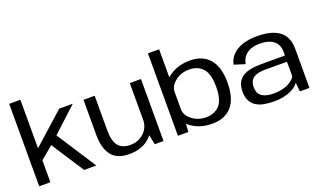

<svg xmlns="http://www.w3.org/2000/svg" viewBox="-79 -1249 2861 1718"><g transform="rotate(-20 1351.0 -390.0)"><path d="M285 -313 488.5 0H604.5L357.5 -381ZM60.5 0H167V-209L291 -312L356.5 -371L595.5 -591.5H466.5L167 -323.5V-785H60.5Z M1161 0H1244.5V-590.5H1138V-112ZM804 -591.5H697.5V-258Q697.5 -130.5 750.2 -62.5Q803 5.5 918.5 5.5Q1044 5.5 1117.5 -65.5Q1191 -136.5 1191 -212L1138.5 -246.5Q1138.5 -168 1085 -118.2Q1031.5 -68.5 955 -68.5Q879.5 -68.5 841.8 -113.2Q804 -158 804 -263Z M1381.5 0H1480.5L1488 -106.5V-785H1381.5ZM1711.5 4Q1830.5 4 1896 -71.2Q1961.5 -146.5 1961.5 -296.5Q1961.5 -446.5 1896 -521.5Q1830.5 -596.5 1711.5 -596.5Q1599 -596.5 1520.8 -543Q1442.5 -489.5 1442.5 -438L1488 -380Q1488 -434.5 1544 -478.8Q1600 -523 1677 -523Q1757.5 -523 1805.2 -471.8Q1853 -420.5 1853 -296Q1853 -171 1805.2 -120Q1757.5 -69 1677 -69Q1600 -69 1544 -113.2Q1488 -157.5 1488 -213L1442.5 -154Q1442.5 -102 1520.8 -49Q1599 4 1711.5 4Z M2297 5.5Q2348.5 5.5 2389.2 -3.2Q2430 -12 2459.8 -26.2Q2489.5 -40.5 2508.2 -56.5Q2527 -72.5 2534.5 -87L2542.5 0H2634V-374.5Q2634 -452 2600.2 -500.8Q2566.5 -549.5 2503 -572.8Q2439.5 -596 2349 -596Q2296.5 -596 2250 -586.2Q2203.5 -576.5 2165.8 -556.2Q2128 -536 2102.2 -504.2Q2076.5 -472.5 2067 -427.5L2170.5 -395Q2179 -440.5 2203.8 -469Q2228.5 -497.5 2265.8 -511Q2303 -524.5 2349.5 -524.5Q2404 -524.5 2443.8 -509.2Q2483.5 -494 2505.2 -462.2Q2527 -430.5 2527 -381V-347.5H2296.5Q2243.5 -347.5 2199.8 -339Q2156 -330.5 2124.8 -310.5Q2093.5 -290.5 2076.5 -257Q2059.5 -223.5 2059.5 -173.5Q2059.5 -122 2076.8 -87.2Q2094 -52.5 2125.8 -32Q2157.5 -11.5 2200.8 -3Q2244 5.5 2297 5.5ZM2318.5 -62.5Q2287 -62.5 2259.8 -67.8Q2232.5 -73 2211.8 -85.5Q2191 -98 2179.2 -120.2Q2167.5 -142.5 2167.5 -177Q2167.5 -211 2179.2 -233.2Q2191 -255.5 2211.5 -267.5Q2232 -279.5 2259 -284.2Q2286 -289 2316 -289H2525V-151.5Q2514.5 -130 2486.8 -109.2Q2459 -88.5 2416.8 -75.5Q2374.5 -62.5 2318.5 -62.5Z"/></g></svg>

Font: Anybody SemiExpanded
Style: Regular
Weight: 400
Width: 6
Designer: Tyler Finck
Foundry: Etcetera Type Company
Version: Version 1.113;gftools[0.9.25]